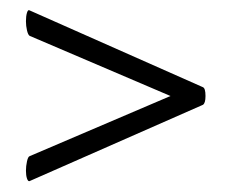

<svg xmlns="http://www.w3.org/2000/svg" viewBox="-20 -421 447 370"><path d="M376 -236Q376 -222 371 -219L37 -72Q34 -71 32 -77Q30 -83 30 -92Q30 -101 32 -110Q34 -119 37 -120L353 -255V-217L37 -352Q34 -354 32 -362.5Q30 -371 30 -380Q30 -390 32 -396.5Q34 -403 37 -401L371 -253Q376 -251 376 -236Z"/></svg>

Font: Cormorant Unicase
Style: Bold
Weight: 700
Designer: Christian Thalmann (Catharsis Fonts)
Foundry: Catharsis Fonts
Version: Version 4.000